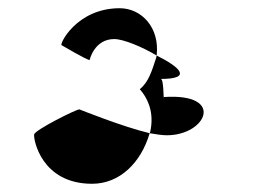

<svg xmlns="http://www.w3.org/2000/svg" viewBox="-20 -566 668 467"><path d="M63 -239C61 -228 80 -119 204 -119C271 -119 323 -170 344 -242C280 -257 173 -300 173 -300C165 -300 65 -250 63 -239ZM130 -456C130 -456 191 -420 198 -420C198 -420 209 -471 258 -471C280 -471 326 -452 361 -431C369 -498 325 -546 271 -546C165 -546 123 -456 130 -456ZM320 -349C337 -330 354 -298 347 -254C346 -250 346 -246 344 -242C361 -239 375 -237 386 -237C482 -237 529 -340 379 -330C377 -320 379 -374 371 -374C451 -374 415 -404 361 -431L360 -426C349 -392 341 -366 320 -349Z"/></svg>

Font: Ampere
Style: CndIta
Weight: 400
Version: Version 1